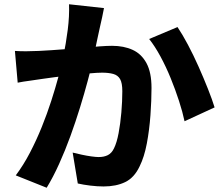

<svg xmlns="http://www.w3.org/2000/svg" viewBox="-20 -830 1040 901"><path d="M468 -792Q464 -772 459 -747.5Q454 -723 449 -703Q444 -679 438 -652.5Q432 -626 427 -600.5Q422 -575 417 -551Q407 -508 391.5 -450Q376 -392 355.5 -325.5Q335 -259 310.5 -191.5Q286 -124 257.5 -61Q229 2 199 51L54 -7Q90 -55 120.5 -113.5Q151 -172 176 -234Q201 -296 220.5 -356.5Q240 -417 254 -469Q268 -521 276 -559Q290 -628 298 -691Q306 -754 304 -810ZM813 -703Q836 -669 862 -620Q888 -571 912 -517Q936 -463 956 -412.5Q976 -362 987 -326L846 -261Q837 -304 820 -356.5Q803 -409 781 -463Q759 -517 733 -565Q707 -613 680 -647ZM50 -591Q78 -589 105.5 -589.5Q133 -590 162 -591Q187 -592 222 -594.5Q257 -597 296.5 -600Q336 -603 375.5 -606.5Q415 -610 449 -612.5Q483 -615 506 -615Q561 -615 602.5 -596Q644 -577 667.5 -533.5Q691 -490 691 -417Q691 -359 686 -289.5Q681 -220 669 -156.5Q657 -93 635 -49Q610 4 567.5 24.5Q525 45 466 45Q437 45 404 41Q371 37 345 31L321 -114Q341 -109 364 -104Q387 -99 409 -96Q431 -93 443 -93Q468 -93 486 -102Q504 -111 515 -134Q528 -160 536.5 -205Q545 -250 549.5 -302.5Q554 -355 554 -402Q554 -441 543.5 -459Q533 -477 511.5 -483Q490 -489 459 -489Q437 -489 399 -485.5Q361 -482 318 -477.5Q275 -473 238 -468Q201 -463 180 -460Q157 -456 122 -451.5Q87 -447 63 -442Z"/></svg>

Font: Noto Sans TC ExtraBold
Style: Regular
Weight: 800
Designer: Ryoko NISHIZUKA  (kana, bopomofo & ideographs); Paul D. Hunt (Latin, Greek & Cyrillic); Sandoll Communications , Soo-you
Foundry: Adobe
Version: Version 2.004-H2;hotconv 1.0.118;makeotfexe 2.5.65603